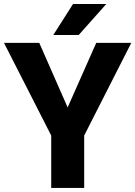

<svg xmlns="http://www.w3.org/2000/svg" viewBox="-20 -921 664 941"><path d="M172.4 -710.9 311.5 -394.5 451.7 -710.9H623.5L392.6 -256.8V0H231V-256.8L-0.5 -710.9ZM241.2 -749.5 337.9 -901.4H501L365.7 -749.5Z"/></svg>

Font: Vazirmatn UI ExtraBold
Style: Regular
Weight: 800
Designer: Saber Rastikerdar
Foundry: Saber Rastikerdar
Version: Version 33.003